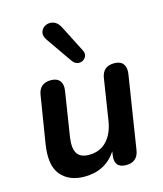

<svg xmlns="http://www.w3.org/2000/svg" viewBox="-116 -859 811 955"><g transform="rotate(-15 289.5 -381.5)"><path d="M201 10Q122 10 80 -40Q38 -90 55 -197L94 -439Q103 -497 162 -497Q193 -497 207.5 -479Q222 -461 217 -428L181 -198Q173 -143 189.5 -116Q206 -89 251 -89Q307 -89 342 -126Q377 -163 387 -227L420 -439Q429 -497 488 -497Q520 -497 534 -478.5Q548 -460 543 -427L484 -51Q475 8 416 8Q354 8 363 -57L366 -76Q309 10 201 10ZM286 -565 195 -696Q178 -720 184 -739.5Q190 -759 208.5 -768Q227 -777 248.5 -770.5Q270 -764 284 -737L354 -600Q363 -583 358 -569.5Q353 -556 340.5 -549Q328 -542 313 -545Q298 -548 286 -565Z"/></g></svg>

Font: Nunito
Style: Bold Italic
Weight: 700
Italic angle: -9°
Designer: Vernon Adams
Foundry: Vernon Adams
Version: Version 3.601; ttfautohint (v1.8.2.53-6de2)